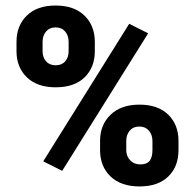

<svg xmlns="http://www.w3.org/2000/svg" viewBox="-20 -668 708 698"><path d="M439 -155.8V-122.1Q439 -100.6 453.1 -85.4Q467.3 -70.3 490.5 -70.3Q513.7 -70.3 523.9 -83.3Q534.2 -96.2 534.2 -122.1V-155.8Q534.2 -178.2 521.2 -193.1Q508.3 -208 486.3 -208Q464.4 -208 451.7 -193.1Q439 -178.2 439 -155.8ZM343.8 -122.1V-155.8Q343.8 -213.9 381.8 -250.7Q419.9 -287.6 487.1 -287.6Q554.2 -287.6 591.6 -251.2Q628.9 -214.8 628.9 -155.8V-122.1Q628.9 -62.5 591.8 -26.4Q554.7 9.8 487.3 9.8Q419.9 9.8 381.8 -26.6Q343.8 -63 343.8 -122.1ZM134.8 -515.6V-481.9Q134.8 -459.5 147.5 -445.1Q160.2 -430.7 182.4 -430.7Q204.6 -430.7 217 -445.1Q229.5 -459.5 229.5 -481.9V-515.6Q229.5 -538.6 216.8 -553.5Q204.1 -568.4 182.1 -568.4Q160.2 -568.4 147.5 -553.5Q134.8 -538.6 134.8 -515.6ZM518.6 -546.9 206.1 -46.9 137.2 -81.5 449.7 -581.5ZM40 -481.9V-515.6Q40 -574.7 77.4 -611.3Q114.7 -647.9 182.1 -647.9Q249.5 -647.9 287.1 -611.3Q324.7 -574.7 324.7 -515.6V-481.9Q324.7 -422.9 287.4 -386.7Q250 -350.6 182.6 -350.6Q115.2 -350.6 77.6 -387Q40 -423.3 40 -481.9Z"/></svg>

Font: Yantramanav Black
Style: Regular
Weight: 900
Version: Version 1.001;PS 1.0;hotconv 1.0.72;makeotf.lib2.5.5900; ttf